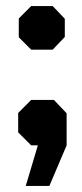

<svg xmlns="http://www.w3.org/2000/svg" viewBox="-20 -480 272 634"><path d="M42 -357V-419L83 -460H154L194 -418V-358L154 -316H83ZM105 0H83L40 -43V-107L83 -150H158L200 -106V0L143 134H65Z"/></svg>

Font: Chakra Petch
Style: Bold
Weight: 700
Designer: Katatrad Aksorn Co.,Ltd.
Foundry: Cadson Demak Co.,Ltd.
Version: Version 1.000; ttfautohint (v1.6)